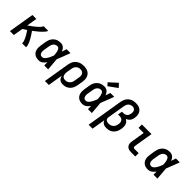

<svg xmlns="http://www.w3.org/2000/svg" viewBox="236 -2155 3728 3728"><g transform="rotate(45 2100.0 -291.0)"><path d="M27 0 115 -530H223L187 -317Q201 -326 214 -335Q227 -344 240 -353.5Q253 -363 266 -372.5Q279 -382 291.5 -392Q304 -402 316.5 -412Q329 -422 341 -432.5Q353 -443 364.5 -454Q376 -465 387 -477Q398 -489 408 -502Q418 -515 421 -530H548Q546 -515 537 -501.5Q528 -488 518 -476Q508 -464 496.5 -452Q485 -440 473.5 -429Q462 -418 450.5 -407.5Q439 -397 426.5 -386.5Q414 -376 401.5 -366Q389 -356 376.5 -346Q364 -336 351.5 -326.5Q339 -317 326 -307Q336 -293 345.5 -279Q355 -265 364.5 -251Q374 -237 383 -222.5Q392 -208 400.5 -193.5Q409 -179 417.5 -164Q426 -149 433.5 -133.5Q441 -118 447.5 -102Q454 -86 459.5 -70Q465 -54 468.5 -36Q472 -18 469 0H361Q364 -18 360 -36Q356 -54 350 -70.5Q344 -87 336.5 -103Q329 -119 321 -134.5Q313 -150 304.5 -165Q296 -180 286.5 -194.5Q277 -209 267.5 -223.5Q258 -238 249 -252Q229 -239 208.5 -225.5Q188 -212 168 -199L135 0Z M821 8Q791 8 762 1.5Q733 -5 710 -21Q687 -37 671.5 -61Q656 -85 649.5 -113Q643 -141 643.5 -171.5Q644 -202 649 -232L667 -342Q672 -368 680 -393Q688 -418 702.5 -441.5Q717 -465 737.5 -484Q758 -503 782.5 -515.5Q807 -528 833 -533Q859 -538 885 -538Q909 -538 932 -530.5Q955 -523 972.5 -507.5Q990 -492 1002 -472Q1014 -452 1022 -431Q1030 -456 1038.5 -480.5Q1047 -505 1055 -530H1162Q1136 -462 1110 -393Q1084 -324 1056 -256Q1063 -192 1067 -128Q1071 -64 1077 0H970Q970 -22 969.5 -43.5Q969 -65 970 -87Q956 -68 940 -50.5Q924 -33 905 -19.5Q886 -6 864.5 1Q843 8 821 8ZM821 -84Q841 -84 859.5 -95.5Q878 -107 891.5 -123.5Q905 -140 915.5 -158Q926 -176 935 -194.5Q944 -213 952 -232.5Q960 -252 967 -271Q966 -289 964.5 -307Q963 -325 960 -342.5Q957 -360 952.5 -377.5Q948 -395 940 -410Q932 -425 917.5 -435.5Q903 -446 885 -446Q863 -446 842 -436Q821 -426 806.5 -408.5Q792 -391 784 -369.5Q776 -348 773 -327L755 -217Q752 -202 751 -187Q750 -172 751.5 -157.5Q753 -143 757.5 -129.5Q762 -116 770.5 -105.5Q779 -95 792.5 -89.5Q806 -84 821 -84Z M1193 205 1283 -342Q1288 -369 1297.5 -395.5Q1307 -422 1323.5 -446Q1340 -470 1363.5 -488.5Q1387 -507 1413 -518.5Q1439 -530 1467 -534Q1495 -538 1522 -538Q1553 -538 1584 -532Q1615 -526 1641 -511.5Q1667 -497 1685.5 -473.5Q1704 -450 1713.5 -421.5Q1723 -393 1723 -361.5Q1723 -330 1718 -298L1700 -188Q1695 -163 1687 -138Q1679 -113 1665 -89.5Q1651 -66 1631 -47Q1611 -28 1587 -15.5Q1563 -3 1537.5 2.5Q1512 8 1486 8Q1461 8 1437.5 2Q1414 -4 1396.5 -19Q1379 -34 1368 -54.5Q1357 -75 1351 -98L1301 205ZM1458 -84Q1474 -84 1490 -87Q1506 -90 1521 -97.5Q1536 -105 1549 -116.5Q1562 -128 1571.5 -142Q1581 -156 1586.5 -171.5Q1592 -187 1594 -203L1612 -313Q1617 -338 1615 -362.5Q1613 -387 1601 -407Q1589 -427 1566.5 -436.5Q1544 -446 1520 -446Q1504 -446 1488.5 -443Q1473 -440 1458 -432.5Q1443 -425 1431 -413Q1419 -401 1410 -387Q1401 -373 1396.5 -358Q1392 -343 1389 -327L1373 -229Q1370 -212 1369 -195Q1368 -178 1370.5 -161.5Q1373 -145 1379.5 -130Q1386 -115 1397.5 -104Q1409 -93 1425 -88.5Q1441 -84 1458 -84Z M2021 8Q1991 8 1962 1.5Q1933 -5 1910 -21Q1887 -37 1871.5 -61Q1856 -85 1849.5 -113Q1843 -141 1843.5 -171.5Q1844 -202 1849 -232L1867 -342Q1872 -368 1880 -393Q1888 -418 1902.5 -441.5Q1917 -465 1937.5 -484Q1958 -503 1982.5 -515.5Q2007 -528 2033 -533Q2059 -538 2085 -538Q2109 -538 2132 -530.5Q2155 -523 2172.5 -507.5Q2190 -492 2202 -472Q2214 -452 2222 -431Q2230 -456 2238.5 -480.5Q2247 -505 2255 -530H2362Q2336 -462 2310 -393Q2284 -324 2256 -256Q2263 -192 2267 -128Q2271 -64 2277 0H2170Q2170 -22 2169.5 -43.5Q2169 -65 2170 -87Q2156 -68 2140 -50.5Q2124 -33 2105 -19.5Q2086 -6 2064.5 1Q2043 8 2021 8ZM2021 -84Q2041 -84 2059.5 -95.5Q2078 -107 2091.5 -123.5Q2105 -140 2115.5 -158Q2126 -176 2135 -194.5Q2144 -213 2152 -232.5Q2160 -252 2167 -271Q2166 -289 2164.5 -307Q2163 -325 2160 -342.5Q2157 -360 2152.5 -377.5Q2148 -395 2140 -410Q2132 -425 2117.5 -435.5Q2103 -446 2085 -446Q2063 -446 2042 -436Q2021 -426 2006.5 -408.5Q1992 -391 1984 -369.5Q1976 -348 1973 -327L1955 -217Q1952 -202 1951 -187Q1950 -172 1951.5 -157.5Q1953 -143 1957.5 -129.5Q1962 -116 1970.5 -105.5Q1979 -95 1992.5 -89.5Q2006 -84 2021 -84ZM2123 -582 2070 -638 2233 -787 2303 -713Z M2393 205 2517 -547Q2522 -574 2531 -600Q2540 -626 2555.5 -649.5Q2571 -673 2593.5 -692Q2616 -711 2641.5 -722.5Q2667 -734 2694 -738.5Q2721 -743 2747 -743Q2776 -743 2804.5 -737.5Q2833 -732 2857 -718.5Q2881 -705 2898.5 -684Q2916 -663 2925 -636.5Q2934 -610 2935 -581Q2936 -552 2931 -523Q2928 -501 2920.5 -480Q2913 -459 2899 -440.5Q2885 -422 2866 -408Q2847 -394 2826 -385Q2850 -372 2868 -352Q2886 -332 2895 -306Q2904 -280 2904.5 -251.5Q2905 -223 2901 -194Q2896 -167 2888 -141.5Q2880 -116 2866 -92Q2852 -68 2831.5 -48Q2811 -28 2786.5 -15Q2762 -2 2735 3Q2708 8 2682 8Q2660 8 2638.5 4Q2617 0 2599 -10Q2581 -20 2567.5 -36Q2554 -52 2547 -72L2501 205ZM2653 -84Q2670 -84 2687 -87Q2704 -90 2720 -98Q2736 -106 2749.5 -118Q2763 -130 2772.5 -145.5Q2782 -161 2787.5 -177.5Q2793 -194 2795 -210Q2800 -235 2797.5 -259.5Q2795 -284 2782 -303Q2769 -322 2746.5 -331Q2724 -340 2700 -340H2656L2672 -432H2715Q2735 -432 2755 -439Q2775 -446 2790.5 -460.5Q2806 -475 2814 -494.5Q2822 -514 2825 -534Q2829 -555 2827.5 -576.5Q2826 -598 2815.5 -615.5Q2805 -633 2786 -642Q2767 -651 2746 -651Q2746 -651 2746 -651Q2746 -651 2746 -651Q2723 -651 2700.5 -642.5Q2678 -634 2661 -616.5Q2644 -599 2635.5 -576.5Q2627 -554 2623 -532L2563 -169Q2560 -150 2565 -132Q2570 -114 2584 -103.5Q2598 -93 2616 -88.5Q2634 -84 2653 -84Z M3352 0Q3330 0 3309 -3.5Q3288 -7 3270 -17Q3252 -27 3239 -42.5Q3226 -58 3219.5 -77.5Q3213 -97 3213 -119Q3213 -141 3217 -162L3262 -438H3121V-530H3385L3322 -147Q3320 -138 3320 -128.5Q3320 -119 3323.5 -110.5Q3327 -102 3335 -97Q3343 -92 3352 -92H3470V0Z M3821 8Q3791 8 3762 1.5Q3733 -5 3710 -21Q3687 -37 3671.5 -61Q3656 -85 3649.5 -113Q3643 -141 3643.5 -171.5Q3644 -202 3649 -232L3667 -342Q3672 -368 3680 -393Q3688 -418 3702.5 -441.5Q3717 -465 3737.5 -484Q3758 -503 3782.5 -515.5Q3807 -528 3833 -533Q3859 -538 3885 -538Q3909 -538 3932 -530.5Q3955 -523 3972.5 -507.5Q3990 -492 4002 -472Q4014 -452 4022 -431Q4030 -456 4038.5 -480.5Q4047 -505 4055 -530H4162Q4136 -462 4110 -393Q4084 -324 4056 -256Q4063 -192 4067 -128Q4071 -64 4077 0H3970Q3970 -22 3969.5 -43.5Q3969 -65 3970 -87Q3956 -68 3940 -50.5Q3924 -33 3905 -19.5Q3886 -6 3864.5 1Q3843 8 3821 8ZM3821 -84Q3841 -84 3859.5 -95.5Q3878 -107 3891.5 -123.5Q3905 -140 3915.5 -158Q3926 -176 3935 -194.5Q3944 -213 3952 -232.5Q3960 -252 3967 -271Q3966 -289 3964.5 -307Q3963 -325 3960 -342.5Q3957 -360 3952.5 -377.5Q3948 -395 3940 -410Q3932 -425 3917.5 -435.5Q3903 -446 3885 -446Q3863 -446 3842 -436Q3821 -426 3806.5 -408.5Q3792 -391 3784 -369.5Q3776 -348 3773 -327L3755 -217Q3752 -202 3751 -187Q3750 -172 3751.5 -157.5Q3753 -143 3757.5 -129.5Q3762 -116 3770.5 -105.5Q3779 -95 3792.5 -89.5Q3806 -84 3821 -84Z"/></g></svg>

Font: Iosevka Curly SmBdExObl
Style: Regular
Weight: 600
Width: 7
Italic angle: -9°
Monospace: yes
Designer: Belleve Invis
Foundry: Belleve Invis
Version: Version 11.1.0; ttfautohint (v1.8.3)